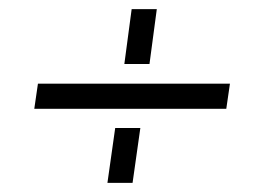

<svg xmlns="http://www.w3.org/2000/svg" viewBox="-20 -481 578 420"><path d="M55 -243 63 -298H483L475 -243ZM215 -81 232 -201H287L270 -81ZM252 -341 268 -461H323L307 -341Z"/></svg>

Font: Mohave Light
Style: Italic
Weight: 300
Italic angle: -8°
Designer: Gumpita Rahayu
Foundry: Tokotype
Version: Version 2.003